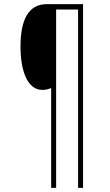

<svg xmlns="http://www.w3.org/2000/svg" viewBox="-20 -780 531 927"><path d="M381 127V-760H206C117 -760 79 -684 79 -555C79 -437 113 -346 184 -346C202 -346 212 -349 227 -355V127H251V-734H357V127Z"/></svg>

Font: Noto Sans Myanmar UI Condensed Thin
Style: Regular
Weight: 100
Width: 3
Designer: Monotype Design Team
Foundry: Monotype Imaging Inc.
Version: Version 2.103